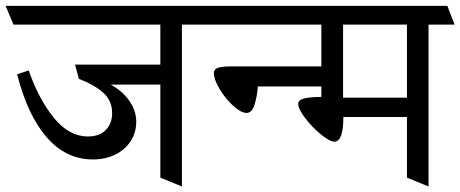

<svg xmlns="http://www.w3.org/2000/svg" viewBox="-45 -600 1604 669"><path d="M14.6 -341.3 55.2 -354.5Q89.4 -255.4 142.3 -189.9Q195.3 -124.5 261.2 -124.5Q301.8 -124.5 323.7 -147.2Q345.7 -169.9 345.7 -206.1Q345.7 -248 316.2 -275.6Q286.6 -303.2 230 -325.2L216.3 -375H513.7V-514.2H2L-25.4 -579.6H652.8L678.2 -514.2H588.9V49.8L513.7 19V-305.2H340.8Q382.8 -282.2 406.2 -247.8Q429.7 -213.4 429.7 -175.8Q429.7 -137.7 409.9 -107.7Q390.1 -77.6 355.7 -61Q321.3 -44.4 278.8 -44.4Q185.1 -44.4 118.2 -121.1Q51.3 -197.8 14.6 -341.3Z M1539.1 -514.2H1448.2V49.8L1373 19V-192.4H1151.4Q1151.4 -106.4 1120.1 -106.4Q1104 -106.4 1073.2 -131.6Q1042.5 -156.7 1018.3 -188.5Q994.1 -220.2 994.1 -238.8Q994.1 -251.5 1014.2 -256.8Q1034.2 -262.2 1074.7 -262.2V-298.8H853.5Q850.6 -262.2 841.6 -234.4Q832.5 -206.5 814.5 -206.5Q794.9 -206.5 767.6 -231.4Q740.2 -256.3 720.2 -289.8Q700.2 -323.2 700.2 -345.7Q700.2 -358.9 714.6 -363.8Q729 -368.7 766.6 -368.7H1074.7V-514.2H650.9L624.5 -579.6H1513.7ZM1373 -514.2H1150.4V-259.8H1373Z"/></svg>

Font: Vesper Libre
Style: Regular
Weight: 400
Designer: Robert Keller & Kimya Gandhi
Foundry: Mota Italic
Version: Version 1.058